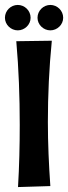

<svg xmlns="http://www.w3.org/2000/svg" viewBox="-37 -732 276 778"><path d="M29 -565C39 -452 43 -339 43 -226C43 -142 41 -58 36 26L167 22C161 -64 157 -150 157 -238C157 -346 162 -456 173 -567ZM87 -660C87 -689 63 -712 35 -712C7 -712 -17 -689 -17 -660C-17 -632 7 -609 35 -609C63 -609 87 -632 87 -660ZM219 -660C219 -689 195 -712 167 -712C139 -712 115 -689 115 -660C115 -632 139 -609 167 -609C195 -609 219 -632 219 -660Z"/></svg>

Font: Rum Raisin
Style: Regular
Weight: 400
Designer: Astigmatic (AOETI)
Foundry: Astigmatic (AOETI)
Version: Version 1.000